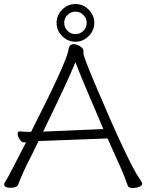

<svg xmlns="http://www.w3.org/2000/svg" viewBox="-20 -930 730 957"><path d="M450 -816Q450 -778 422 -750Q394 -722 356 -722Q318 -722 290 -750Q262 -778 262 -816Q262 -854 290 -882Q318 -910 356 -910Q394 -910 422 -882Q450 -854 450 -816ZM412 -816Q412 -839 395.5 -855.5Q379 -872 356 -872Q333 -872 316.5 -855.5Q300 -839 300 -816Q300 -793 316.5 -776.5Q333 -760 356 -760Q379 -760 395.5 -776.5Q412 -793 412 -816ZM135 -273Q311 -619 321 -680Q324 -699 331 -704.5Q338 -710 349 -710Q360 -710 378 -700Q396 -690 396 -676V-663Q396 -649 450 -520Q617 -124 678 -35Q689 -19 689 -15Q689 -5 674.5 1Q660 7 640.5 7Q621 7 617 -4Q601 -51 583 -91Q565 -131 549 -167Q533 -203 516 -240L172 -227Q156 -193 140 -161Q91 -67 71 -11Q65 6 33 6Q1 6 1 -10Q1 -17 5 -22.5Q9 -28 13.5 -36Q18 -44 28 -62.5Q38 -81 57 -118Q76 -155 110 -221L100 -220H99Q88 -220 78 -235.5Q68 -251 68 -263Q68 -275 78 -275H80Q98 -273 117 -273ZM495 -287Q384 -545 356 -620Q322 -535 195 -274Z"/></svg>

Font: ToneOZ-Pinyin-WenKai-Light
Style: Light
Weight: 300
Designer: Fontworks Inc.
Foundry: ToneOZ
Version: Version 0.240331